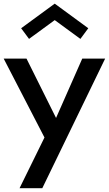

<svg xmlns="http://www.w3.org/2000/svg" viewBox="-30 -783 590 1040"><path d="M210.9 -38.2 -10 -465.5H113.6L273.6 -144.1L415.5 -465.5H539.5L199.1 236.4H75.9ZM127.3 -572.3 84.5 -630 266.4 -763.2 448.2 -630 405.5 -572.3 266.4 -674.1Z"/></svg>

Font: Spartan MB SemBd
Style: Regular
Weight: 600
Designer: Matt Bailey, Mirko Velimirovic
Foundry: Matt Bailey
Version: Version 1.005